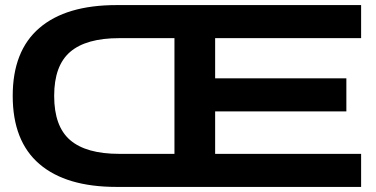

<svg xmlns="http://www.w3.org/2000/svg" viewBox="-20 -735 1480 755"><path d="M438 0Q240 0 135 -90Q30 -180 30 -358Q30 -535 135 -625Q240 -715 438 -715H1400V-585H826V-427H1342V-297H826V-130H1400V0ZM449 -130H666V-585H449Q319 -585 256 -531Q193 -477 193 -358Q193 -238 256 -184Q319 -130 449 -130Z"/></svg>

Font: Zen Dots
Style: Regular
Weight: 400
Designer: Yoshimichi Ohira
Foundry: A-1 Corp ZenFonts
Version: Version 1.000; ttfautohint (v1.8.3)